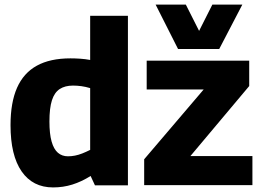

<svg xmlns="http://www.w3.org/2000/svg" viewBox="-20 -809 1148 839"><path d="M395 1 376 -40Q336 -15 296 -2.5Q256 10 212 10Q123 10 74.5 -60Q26 -130 26 -262Q26 -361 54.5 -425.5Q83 -490 141 -522Q199 -554 288 -554Q308 -554 330.5 -552.5Q353 -551 374 -547V-740H539V1ZM374 -154V-424Q354 -430 335.5 -432.5Q317 -435 299 -435Q264 -435 241 -420Q218 -405 207 -371Q196 -337 196 -278Q196 -224 205.5 -190.5Q215 -157 233 -141.5Q251 -126 277 -126Q292 -126 307.5 -129Q323 -132 339.5 -138.5Q356 -145 374 -154ZM610 0V-113L870 -418H621V-544H1069V-433L812 -127H1083V0ZM1039 -789 938 -595H758L660 -789H792L850 -674L908 -789Z"/></svg>

Font: Georama ExtraCondensed Thin
Style: Bold
Weight: 700
Version: Version 1.001